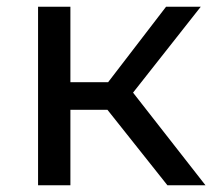

<svg xmlns="http://www.w3.org/2000/svg" viewBox="-20 -550 638 570"><path d="M477 0 299 -224H189V0H93V-530H189V-306H301L473 -530H576L375 -275L590 0Z"/></svg>

Font: Montserrat
Style: Regular
Weight: 500
Designer: Julieta Ulanovsky
Foundry: Julieta Ulanovsky
Version: Version 7.200;PS 007.200;hotconv 1.0.88;makeotf.lib2.5.64775